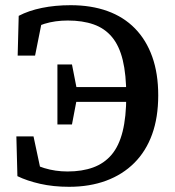

<svg xmlns="http://www.w3.org/2000/svg" viewBox="-20 -703 675 739"><path d="M47 -25 43 -178H109L141 -28L73 -36V-94Q108 -69 150.5 -56Q193 -43 240 -43Q296 -43 338.5 -58.5Q381 -74 409.5 -107.5Q438 -141 452 -197Q466 -253 466 -334Q466 -416 452.5 -471.5Q439 -527 411 -560.5Q383 -594 340.5 -609Q298 -624 241 -624Q192 -624 151.5 -611.5Q111 -599 77 -574V-631L145 -639L115 -489H48L52 -642Q90 -662 141 -672.5Q192 -683 252 -683Q331 -683 393.5 -660.5Q456 -638 499.5 -593.5Q543 -549 566 -484.5Q589 -420 589 -336Q589 -251 565.5 -186Q542 -121 497 -76Q452 -31 388.5 -7.5Q325 16 246 16Q185 16 134.5 4.5Q84 -7 47 -25ZM201 -224V-455H257L277 -353V-329L257 -224ZM235 -311V-368H505V-311Z"/></svg>

Font: Source Serif 4 Medium
Style: Regular
Weight: 500
Designer: Frank Grießhammer
Foundry: Adobe Systems Incorporated
Version: Version 4.004;hotconv 1.0.116;makeotfexe 2.5.65601